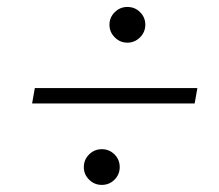

<svg xmlns="http://www.w3.org/2000/svg" viewBox="-20 -620 626 549"><path d="M71.8 -324.2 79.6 -368.2H544.4L536.6 -324.2ZM271 -91.3Q250 -91.3 234.9 -106.2Q219.7 -121.1 219.7 -142.1Q219.7 -163.6 234.9 -178.5Q250 -193.4 271 -193.4Q292.5 -193.4 307.4 -178.5Q322.3 -163.6 322.3 -142.1Q322.3 -121.1 307.4 -106.2Q292.5 -91.3 271 -91.3ZM344.2 -498Q323.2 -498 308.1 -513.2Q293 -528.3 293 -549.3Q293 -570.3 308.1 -585.2Q323.2 -600.1 344.2 -600.1Q365.7 -600.1 380.6 -585.2Q395.5 -570.3 395.5 -549.3Q395.5 -528.3 380.4 -513.2Q365.2 -498 344.2 -498Z"/></svg>

Font: Cascadia Code NF ExtraLight
Style: Italic
Weight: 200
Italic angle: -10°
Monospace: yes
Designer: Aaron Bell
Foundry: Saja Typeworks
Version: Version 2404.023; ttfautohint (v1.8.4)